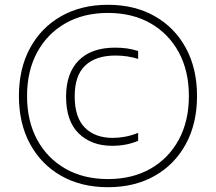

<svg xmlns="http://www.w3.org/2000/svg" viewBox="-20 -771 902 802"><path d="M431 11Q319.5 11 235.8 -36.5Q152 -84 105.5 -169.8Q59 -255.5 59 -370Q59 -484.5 105.5 -570.2Q152 -656 235.8 -703.5Q319.5 -751 431 -751Q542.5 -751 626.2 -703.5Q710 -656 756.5 -570.2Q803 -484.5 803 -370Q803 -255.5 756.5 -169.8Q710 -84 626.2 -36.5Q542.5 11 431 11ZM448 -162Q362 -162 309 -213.5Q256 -265 256 -367Q256 -465.5 309 -518.8Q362 -572 461 -572Q486.5 -572 509.8 -568.8Q533 -565.5 557 -558V-525Q534 -532 511.2 -535.5Q488.5 -539 462 -539Q380.5 -539 336.2 -497.5Q292 -456 292 -369Q292 -280 334.8 -237.5Q377.5 -195 451 -195Q473 -195 499.8 -199.5Q526.5 -204 557 -216V-183Q531.5 -172 504.5 -167Q477.5 -162 448 -162ZM431 -23Q532.5 -23 608.5 -66.2Q684.5 -109.5 726.8 -187.5Q769 -265.5 769 -370Q769 -474.5 726.8 -552.5Q684.5 -630.5 608.5 -673.8Q532.5 -717 431 -717Q329.5 -717 253.5 -673.8Q177.5 -630.5 135.2 -552.5Q93 -474.5 93 -370Q93 -265.5 135.2 -187.5Q177.5 -109.5 253.5 -66.2Q329.5 -23 431 -23Z"/></svg>

Font: Encode Sans SC Condensed Thin Thin
Style: Regular
Weight: 250
Version: Version 3.002